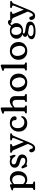

<svg xmlns="http://www.w3.org/2000/svg" viewBox="2178 -2956 1022 5417"><g transform="rotate(-90 2688.5 -247.0)"><path d="M199.5 -446.5V-405.5Q233 -441 274 -460.5Q315 -480 360.5 -480Q421 -480 468 -449.8Q515 -419.5 541.8 -366.2Q568.5 -313 568.5 -244Q568.5 -166 537 -108.5Q505.5 -51 452.5 -19.5Q399.5 12 334 12Q259.5 12 203.5 -36V139.5Q203.5 157 209.5 165.8Q215.5 174.5 226.5 177.5L256 182.5Q277.5 191 277.5 208.5Q277.5 233 248.5 233H63.5Q34.5 233 34.5 208.5Q34.5 192 56 182.5L74.5 177.5Q85.5 174 91.5 165.5Q97.5 157 97.5 139.5V-354Q97.5 -370.5 92.2 -377.2Q87 -384 77 -386L46 -388Q26.5 -393.5 26.5 -410Q26.5 -428 52 -437.5L123.5 -463.5Q137.5 -469 149.5 -472.8Q161.5 -476.5 171.5 -476.5Q199.5 -476.5 199.5 -446.5ZM318 -413.5Q284.5 -413.5 255.8 -398.8Q227 -384 203.5 -357V-107Q251 -48.5 318 -48.5Q377 -48.5 417 -97Q457 -145.5 457 -233.5Q457 -319.5 417.5 -366.5Q378 -413.5 318 -413.5Z M834.5 -431Q799.5 -431 779.5 -413Q759.5 -395 759.5 -368Q759.5 -334.5 787 -317.5Q814.5 -300.5 855.5 -289.5Q939 -270 989 -234.2Q1039 -198.5 1039 -135.5Q1039 -73.5 995.2 -32.5Q951.5 8.5 863.5 8.5Q827 8.5 801 -1Q775 -10.5 760.5 -10.5Q747 -10.5 739.5 -0.5Q732 9.5 719.5 9.5Q699.5 9.5 688.5 -18L653 -99Q644.5 -119.5 649 -133Q653.5 -146.5 666 -150Q692 -158 712 -131.5Q740.5 -88 779 -64.5Q817.5 -41 859.5 -41Q904.5 -41 924.8 -61Q945 -81 945 -111Q945 -144.5 914 -162.5Q883 -180.5 837.5 -191.5Q759 -207 712.5 -242.8Q666 -278.5 666 -345Q666 -403 710.8 -442Q755.5 -481 830.5 -481Q875 -481 899 -471.5Q923 -462 934.5 -462Q947 -462 955.5 -471.5Q964 -481 974.5 -481Q993.5 -481 1000 -458L1026.5 -374.5Q1031.5 -357 1030.2 -340.8Q1029 -324.5 1014.5 -320.5Q993 -315.5 971.5 -348.5Q949 -387.5 913.8 -409.2Q878.5 -431 834.5 -431Z M1318.5 70.5 1337 28 1161 -377Q1151.5 -399 1139 -406.2Q1126.5 -413.5 1106.5 -420Q1085.5 -429 1085.5 -446Q1085.5 -470.5 1114.5 -470.5H1308Q1337 -470.5 1337 -446Q1337 -427.5 1312 -420L1292 -415Q1273 -410.5 1270.8 -397Q1268.5 -383.5 1280.5 -355L1390 -85L1499 -357.5Q1518.5 -406.5 1482.5 -415L1459.5 -420Q1435.5 -426.5 1435.5 -446Q1435.5 -470.5 1464.5 -470.5H1608.5Q1637.5 -470.5 1637.5 -446Q1637.5 -439 1633.8 -432.2Q1630 -425.5 1617.5 -420.5Q1595 -414 1583 -402.8Q1571 -391.5 1560 -365.5L1385.5 58Q1357.5 124 1332.8 162.2Q1308 200.5 1280.2 216.8Q1252.5 233 1216.5 233Q1161 233 1130.2 202.2Q1099.5 171.5 1099.5 128.5Q1099.5 102 1112.2 85.5Q1125 69 1147 69Q1169.5 69 1180.8 82.8Q1192 96.5 1198 119L1202.5 135.5Q1205.5 153 1215 161Q1224.5 169 1237 169Q1259 169 1277.8 147.5Q1296.5 126 1318.5 70.5Z M2116.5 -346.5Q2116.5 -321.5 2100.8 -304.8Q2085 -288 2059 -288Q2033 -288 2019.2 -302.5Q2005.5 -317 2005.5 -341.5V-355Q2005.5 -385.5 1981 -404.8Q1956.5 -424 1914.5 -424Q1856.5 -424 1819 -379.2Q1781.5 -334.5 1781.5 -259.5Q1781.5 -168.5 1829.2 -119.5Q1877 -70.5 1949 -70.5Q2001.5 -70.5 2034.2 -92.5Q2067 -114.5 2083.5 -144.5Q2091 -152.5 2095.5 -156.5Q2100 -160.5 2106 -160Q2122 -159.5 2121.5 -138Q2120 -99 2094.2 -64.8Q2068.5 -30.5 2023.5 -9.2Q1978.5 12 1920.5 12Q1849.5 12 1796.2 -18.2Q1743 -48.5 1713.2 -102.2Q1683.5 -156 1683.5 -226.5Q1683.5 -298.5 1714 -356Q1744.5 -413.5 1800 -446.8Q1855.5 -480 1930 -480Q1987.5 -480 2029.5 -461.5Q2071.5 -443 2094 -412.5Q2116.5 -382 2116.5 -346.5Z M2365 -707.5V-394.5Q2415.5 -439 2458.8 -460Q2502 -481 2541.5 -481Q2604.5 -481 2644.8 -440.8Q2685 -400.5 2685 -335V-93.5Q2685 -76 2691 -67.5Q2697 -59 2708 -55.5L2726 -50.5Q2736 -45.5 2741.5 -39.8Q2747 -34 2747 -24.5Q2747 0 2718 0H2546Q2519 0 2519 -24.5Q2519 -40 2538 -48L2556.5 -53.5Q2567.5 -57 2573.2 -65.8Q2579 -74.5 2579 -93.5V-309Q2579 -355.5 2555.2 -380Q2531.5 -404.5 2492 -404.5Q2465.5 -404.5 2435 -391.2Q2404.5 -378 2371 -348L2365 -342.5V-93.5Q2365 -74.5 2370.8 -65.8Q2376.5 -57 2387.5 -53.5L2405.5 -48Q2424.5 -40 2424.5 -24.5Q2424.5 0 2397.5 0H2225Q2196 0 2196 -24.5Q2196 -41 2217.5 -50.5L2236 -55.5Q2247 -59 2253 -67.5Q2259 -76 2259 -93.5V-615Q2259 -631.5 2253.8 -638.2Q2248.5 -645 2238.5 -647L2207.5 -649Q2188 -654.5 2188 -671Q2188 -689.5 2213.5 -698.5L2289 -724.5Q2303.5 -730 2315.2 -733.8Q2327 -737.5 2337 -737.5Q2365 -737.5 2365 -707.5Z M3071.5 -480Q3145.5 -480 3201.8 -448.8Q3258 -417.5 3289.5 -361.8Q3321 -306 3321 -234Q3321 -163 3288.8 -107.5Q3256.5 -52 3199.5 -20Q3142.5 12 3067.5 12Q2994 12 2937.8 -19.8Q2881.5 -51.5 2850 -107.5Q2818.5 -163.5 2818.5 -236.5Q2818.5 -306 2850.5 -361.2Q2882.5 -416.5 2939.8 -448.2Q2997 -480 3071.5 -480ZM3111.5 -50.5Q3169 -61.5 3195.8 -119Q3222.5 -176.5 3205.5 -258.5Q3187 -346 3138.8 -388.2Q3090.5 -430.5 3030.5 -418.5Q2972.5 -407.5 2945 -351Q2917.5 -294.5 2934.5 -211Q2953 -123 3002.2 -81Q3051.5 -39 3111.5 -50.5Z M3575 -707.5V-93.5Q3575 -76 3581 -67.5Q3587 -59 3598 -55.5L3615.5 -50.5Q3637 -41 3637 -24.5Q3637 0 3608 0H3435Q3406 0 3406 -24.5Q3406 -41 3427.5 -50.5L3446 -55.5Q3457 -59 3463 -67.5Q3469 -76 3469 -93.5V-615Q3469 -631.5 3463.8 -638.2Q3458.5 -645 3448.5 -647L3417.5 -649Q3398 -654.5 3398 -671Q3398 -689.5 3423.5 -698.5L3499 -724.5Q3513.5 -730 3525.2 -733.8Q3537 -737.5 3547 -737.5Q3575 -737.5 3575 -707.5Z M3963 -480Q4037 -480 4093.2 -448.8Q4149.5 -417.5 4181 -361.8Q4212.5 -306 4212.5 -234Q4212.5 -163 4180.2 -107.5Q4148 -52 4091 -20Q4034 12 3959 12Q3885.5 12 3829.2 -19.8Q3773 -51.5 3741.5 -107.5Q3710 -163.5 3710 -236.5Q3710 -306 3742 -361.2Q3774 -416.5 3831.2 -448.2Q3888.5 -480 3963 -480ZM4003 -50.5Q4060.5 -61.5 4087.2 -119Q4114 -176.5 4097 -258.5Q4078.5 -346 4030.2 -388.2Q3982 -430.5 3922 -418.5Q3864 -407.5 3836.5 -351Q3809 -294.5 3826 -211Q3844.5 -123 3893.8 -81Q3943 -39 4003 -50.5Z M4605.5 -33.5Q4705 -21.5 4747 10.2Q4789 42 4789 96.5Q4789 161.5 4719.8 203.2Q4650.5 245 4520 245Q4400 245 4345 213.5Q4290 182 4290 134Q4290 94.5 4320 65Q4350 35.5 4421.5 21Q4383.5 7.5 4370.5 -10.5Q4357.5 -28.5 4357.5 -53Q4357.5 -71 4373.2 -90.5Q4389 -110 4431.5 -122Q4372 -142 4338 -186.5Q4304 -231 4304 -289.5Q4304 -346.5 4332.8 -389Q4361.5 -431.5 4412.5 -455.2Q4463.5 -479 4530.5 -479Q4568 -479 4600.2 -470.5Q4632.5 -462 4658.5 -447L4659.5 -449Q4705 -533.5 4770.5 -533.5Q4798 -533.5 4816.8 -518.5Q4835.5 -503.5 4835.5 -477.5Q4835.5 -455 4824.8 -441.2Q4814 -427.5 4794.5 -427.5Q4776 -427.5 4766.8 -436.5Q4757.5 -445.5 4750.8 -454.5Q4744 -463.5 4731.5 -463.5Q4719 -463.5 4709.5 -453.5Q4700 -443.5 4689 -424.5Q4746 -373 4746 -295.5Q4746 -239.5 4717.8 -197Q4689.5 -154.5 4640 -130.8Q4590.5 -107 4527.5 -107Q4497 -107 4469.5 -112Q4452.5 -98.5 4452.5 -85Q4452.5 -73.5 4465.2 -64.8Q4478 -56 4511.2 -48.8Q4544.5 -41.5 4605.5 -33.5ZM4518 -434Q4468 -434 4439.8 -399.8Q4411.5 -365.5 4412 -312Q4413 -238 4446 -195Q4479 -152 4532 -152Q4582 -152 4610.2 -186.2Q4638.5 -220.5 4638 -277Q4637 -346.5 4604.8 -390.2Q4572.5 -434 4518 -434ZM4378 112.5Q4378 146 4413.8 168.2Q4449.5 190.5 4541 190.5Q4617.5 190.5 4655.5 170.8Q4693.5 151 4693.5 117.5Q4693.5 90.5 4663 73.5Q4632.5 56.5 4549 46.5Q4504 41 4471 34.5Q4425.5 42 4401.8 64Q4378 86 4378 112.5Z M5053.5 70.5 5072 28 4896 -377Q4886.5 -399 4874 -406.2Q4861.5 -413.5 4841.5 -420Q4820.5 -429 4820.5 -446Q4820.5 -470.5 4849.5 -470.5H5043Q5072 -470.5 5072 -446Q5072 -427.5 5047 -420L5027 -415Q5008 -410.5 5005.8 -397Q5003.5 -383.5 5015.5 -355L5125 -85L5234 -357.5Q5253.5 -406.5 5217.5 -415L5194.5 -420Q5170.5 -426.5 5170.5 -446Q5170.5 -470.5 5199.5 -470.5H5343.5Q5372.5 -470.5 5372.5 -446Q5372.5 -439 5368.8 -432.2Q5365 -425.5 5352.5 -420.5Q5330 -414 5318 -402.8Q5306 -391.5 5295 -365.5L5120.5 58Q5092.5 124 5067.8 162.2Q5043 200.5 5015.2 216.8Q4987.5 233 4951.5 233Q4896 233 4865.2 202.2Q4834.5 171.5 4834.5 128.5Q4834.5 102 4847.2 85.5Q4860 69 4882 69Q4904.5 69 4915.8 82.8Q4927 96.5 4933 119L4937.5 135.5Q4940.5 153 4950 161Q4959.5 169 4972 169Q4994 169 5012.8 147.5Q5031.5 126 5053.5 70.5Z"/></g></svg>

Font: Fraunces 9pt S100
Style: Regular
Weight: 400
Version: Version 1.000; ttfautohint (v1.8.3)